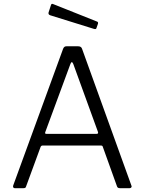

<svg xmlns="http://www.w3.org/2000/svg" viewBox="-20 -984 756 1004"><path d="M57 0Q52 0 49.5 -4Q47 -8 49 -14L310 -729Q313 -736 317 -739Q321 -742 328 -742H388Q405 -742 409 -729L667 -14Q670 -9 667 -4.5Q664 0 658 0H607Q595 0 592 -9L518 -215Q517 -219 515 -221Q513 -223 507 -223H203Q195 -223 192 -215L116 -8Q115 -4 112 -2Q109 0 103 0H57ZM485 -284Q496 -284 492 -295L363 -650Q359 -659 355.5 -659Q352 -659 348 -649L217 -294Q213 -284 222 -284ZM247 -959Q250 -966 257 -963L488 -871Q495 -868 492 -859L485 -839Q484 -834 481 -832.5Q478 -831 471 -833L243 -904Q231 -908 234 -919Z"/></svg>

Font: Libre Franklin Thin Light
Style: Regular
Weight: 300
Version: Version 3.000